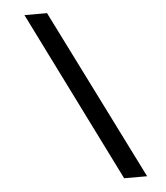

<svg xmlns="http://www.w3.org/2000/svg" viewBox="-57 -797 807 932"><g transform="rotate(-5 347.0 -331.5)"><path d="M510 84 97 -747H207L622 84Z"/></g></svg>

Font: Oak Sans Semibold
Style: Italic
Weight: 600
Italic angle: -9.49998°
Foundry: Erik Kennedy, Walven
Version: Version 1.000